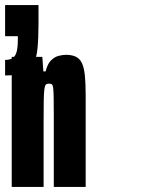

<svg xmlns="http://www.w3.org/2000/svg" viewBox="-20 -733 644 753"><path d="M26 0V-510H146L150 -453H159Q166 -482 180 -496Q194 -510 210 -514Q226 -518 239 -518Q263 -518 278.5 -510Q294 -502 302 -484Q310 -466 313 -435.5Q316 -405 316 -360V0H191V-277Q191 -324 190.5 -350.5Q190 -377 188.5 -388.5Q187 -400 183 -402.5Q179 -405 171 -405Q164 -405 160 -401.5Q156 -398 154 -383Q152 -368 151.5 -335Q151 -302 151 -244V0ZM0 -437V-498Q19 -498 30 -505.5Q41 -513 45.5 -531Q50 -549 50 -578V-591H0V-713H131V-641Q131 -582 127 -542.5Q123 -503 110 -480Q97 -457 70.5 -447Q44 -437 0 -437Z"/></svg>

Font: Saira UltraCondensed Black
Style: Regular
Weight: 900
Width: 1
Designer: Hector Gatti with collaboration of the Omnibus-Type team
Foundry: Omnibus-Type
Version: Version 1.101